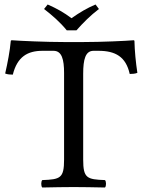

<svg xmlns="http://www.w3.org/2000/svg" viewBox="-20 -832 637 854"><path d="M350 -122V-504C350 -568 360 -606 396 -606H418C493 -606 540 -580 557 -503C568 -503 582 -504 591 -508C584 -554 579 -605 578 -650C578 -651 576 -653 575 -653C541 -650 430 -645 351 -645H265C188 -645 70 -650 32 -653C30 -653 28 -651 28 -650C24 -605 14 -553 3 -505C13 -501 25 -500 37 -500C57 -580 103 -606 169 -606H218C255 -606 265 -568 265 -507V-122C265 -39 248 -34 168 -31C162 -25 162 -4 168 2C217 1 268 0 308 0C346 0 397 1 447 2C453 -4 453 -25 447 -31C367 -34 350 -39 350 -122ZM277 -697H320C350 -731 382 -763 420 -792L405 -812C367 -796 335 -777 298 -751C265 -776 231 -795 192 -812L176 -792C212 -764 247 -734 277 -697Z"/></svg>

Font: Libertinus Serif
Style: Regular
Weight: 400
Designer: Philipp H. Poll, Khaled Hosny
Foundry: Caleb Maclennan
Version: Version 7.050;RELEASE